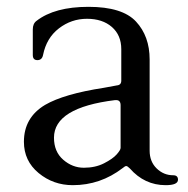

<svg xmlns="http://www.w3.org/2000/svg" viewBox="-20 -531 551 562"><path d="M501 -5Q501 11 465 11Q403 11 360 -38Q353 -45 349.5 -45Q346 -45 339 -39Q274 11 193 11Q136 11 93 -24.5Q50 -60 50 -116Q50 -187 112 -224Q167 -256 284 -274Q312 -279 322 -281Q335 -282 335 -295V-387Q335 -428 307.5 -452Q280 -476 234.5 -476Q189 -476 152.5 -448Q116 -420 106 -370Q103 -355 89.5 -355Q76 -355 76 -370V-445Q76 -462 87 -470Q140 -511 239 -511Q338 -511 378 -468Q418 -425 418 -357V-90Q418 -58 438.5 -38Q459 -18 487 -18Q501 -18 501 -5ZM333 -98V-223Q333 -238 320 -238Q319 -238 317 -238Q138 -216 138 -128Q138 -87 165 -63.5Q192 -40 225.5 -40Q259 -40 284.5 -53Q310 -66 321.5 -79Q333 -92 333 -98Z"/></svg>

Font: Lustria
Style: Regular
Weight: 400
Designer: Matthew Desmond
Foundry: Matthew Desmond
Version: Version 001.001; ttfautohint (v1.6)